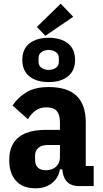

<svg xmlns="http://www.w3.org/2000/svg" viewBox="-20 -1009 556 1041"><path d="M488 0H407Q383 0 362.5 -9.5Q342 -19 329.5 -43.5Q317 -68 317 -113V-127L348 -91H305Q297 -44 261.5 -16Q226 12 173 12Q103 12 66.5 -29Q30 -70 30 -141Q30 -198 54 -234.5Q78 -271 122.5 -288Q167 -305 229 -305H305V-346Q305 -387 288 -407Q271 -427 231 -427Q197 -427 173 -409.5Q149 -392 131 -363L48 -437Q80 -484 126 -510.5Q172 -537 244 -537Q346 -537 395.5 -489Q445 -441 445 -346V-109H488ZM305 -223H242Q206 -223 188 -207.5Q170 -192 170 -163V-144Q170 -114 185.5 -100Q201 -86 229 -86Q250 -86 267 -94Q284 -102 294.5 -118Q305 -134 305 -158ZM377 -918 226 -815 180 -863 309 -989ZM244 -564Q178 -564 139.5 -595Q101 -626 101 -684Q101 -743 139.5 -773.5Q178 -804 244 -804Q310 -804 348.5 -773.5Q387 -743 387 -684Q387 -626 348.5 -595Q310 -564 244 -564ZM244 -630Q267 -630 283 -641.5Q299 -653 299 -673V-695Q299 -715 283 -726.5Q267 -738 244 -738Q221 -738 205 -726.5Q189 -715 189 -695V-673Q189 -653 205 -641.5Q221 -630 244 -630Z"/></svg>

Font: IBM Plex Sans Condensed
Style: Bold
Weight: 700
Width: 3
Designer: Mike Abbink, Paul van der Laan, Pieter van Rosmalen
Foundry: Bold Monday
Version: Version 3.201